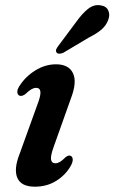

<svg xmlns="http://www.w3.org/2000/svg" viewBox="-20 -711 442 742"><path d="M194 -80Q202 -80 211 -85Q220 -90 233.5 -103.5Q245.5 -113 253.5 -108.5Q260 -105.5 261 -95.8Q262 -86 254 -71Q234 -35 197.5 -12.2Q161 10.5 115 10.5Q62 10.5 47.2 -23.2Q32.5 -57 55.5 -115.5L123.5 -304Q138 -341.5 136.2 -356.5Q134.5 -371.5 119.5 -371.5Q111 -371.5 101.2 -366Q91.5 -360.5 77 -346.5Q63.5 -337.5 55 -341.5Q48 -344.5 47 -354.2Q46 -364 54.5 -377.5Q77.5 -414.5 116 -438.5Q154.5 -462.5 196.5 -462.5Q245.5 -462.5 262 -428.2Q278.5 -394 254 -330.5L188 -145Q175 -109.5 177.2 -94.8Q179.5 -80 194 -80ZM275 -627Q297.5 -658.5 320 -676.5Q342.5 -694.5 368 -690.5Q391 -687.5 398.5 -670.2Q406 -653 398 -633.5Q390 -612 371.8 -596.5Q353.5 -581 324.5 -566.5L224.5 -507Q216.5 -503.5 209 -503.5Q201.5 -503.5 198.5 -508.5Q194.5 -514 197.5 -520.8Q200.5 -527.5 206 -534.5Z"/></svg>

Font: Fraunces 72pt Soft SemiBold
Style: Italic
Weight: 600
Italic angle: -16°
Version: Version 1.000;[b76b70a41]